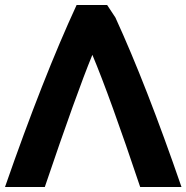

<svg xmlns="http://www.w3.org/2000/svg" viewBox="-33 -730 745 767"><path d="M692 17H527Q406 -344 336 -511Q273 -358 146 17H-13Q139 -420 273 -710H395L428 -660Q551 -392 692 17Z"/></svg>

Font: Repo
Style: Bold
Weight: 700
Designer: Stefan Peev
Foundry: Context Ltd
Version: Version 001.000